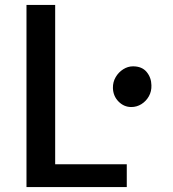

<svg xmlns="http://www.w3.org/2000/svg" viewBox="-20 -763 707 783"><path d="M515.5 -326.5Q485.5 -326.5 463.5 -348.8Q441.5 -371 440.5 -404Q440 -428.5 451.8 -448.5Q463.5 -468.5 482.5 -480.5Q501.5 -492.5 522.5 -492.5Q559 -492.5 578 -469.5Q597 -446.5 597.5 -415.5Q598.5 -390.5 587 -370.2Q575.5 -350 556.5 -338.2Q537.5 -326.5 515.5 -326.5ZM88 0V-743H205V-93H497V0Z"/></svg>

Font: Tracken
Style: Regular
Weight: 400
Designer: Eben Sorkin
Foundry: Eben Sorkin
Version: Version 2.001